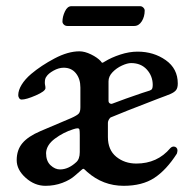

<svg xmlns="http://www.w3.org/2000/svg" viewBox="-20 -587 620 621"><path d="M34 -69Q34 -102 52.5 -124Q71 -146 111 -163L210 -205Q230 -214 235 -220Q240 -226 240 -240V-304Q240 -332 225.5 -350Q211 -368 186 -368Q170 -368 153 -358.5Q136 -349 130 -339Q125 -333 125 -320Q125 -315 126 -311Q127 -307 127 -302Q127 -292 96 -278.5Q65 -265 50 -265Q45 -265 42 -269.5Q39 -274 39 -279Q39 -295 50 -313Q61 -331 81 -348Q113 -375 156.5 -398Q200 -421 237 -421Q254 -421 274.5 -411Q295 -401 306 -389Q309 -384 311 -384Q313 -384 319 -388Q340 -401 369 -410.5Q398 -420 425 -420Q477 -420 516 -392.5Q555 -365 555 -317Q555 -302 549 -295Q543 -288 531 -283Q522 -279 492 -268Q370 -221 340 -208Q336 -207 332.5 -201Q329 -195 329 -190V-144Q329 -102 356 -80Q383 -58 421 -58Q489 -58 531 -108Q536 -113 542 -113Q547 -113 550.5 -109.5Q554 -106 554 -101Q554 -96 552 -90Q518 -37 479 -11.5Q440 14 380 14Q313 14 262 -31Q252 -41 250 -41Q247 -41 242 -36Q239 -34 223 -19.5Q207 -5 181.5 4.5Q156 14 127 14Q92 14 63 -12Q34 -38 34 -69ZM439 -286 464 -294Q470 -296 472 -300Q474 -304 474 -312Q474 -341 455 -362Q436 -383 404 -383Q392 -383 374.5 -375Q357 -367 344 -353.5Q331 -340 331 -324V-261Q331 -255 335.5 -252.5Q340 -250 344 -252Q383 -267 439 -286ZM226 -62Q238 -72 238 -95V-150Q238 -163 237 -167.5Q236 -172 231 -172Q226 -172 217 -169Q185 -159 157.5 -138.5Q130 -118 129 -92Q129 -66 143.5 -52.5Q158 -39 174 -39Q201 -39 226 -62ZM182 -517Q182 -533 190 -550Q198 -567 211 -567H433Q439 -567 443.5 -562.5Q448 -558 448 -553Q448 -533 438.5 -518Q429 -503 414 -503H198Q191 -503 186.5 -507.5Q182 -512 182 -517Z"/></svg>

Font: EB Garamond Medium
Style: Regular
Weight: 500
Designer: Georg Duffner and Octavio Pardo
Foundry: Georg Duffner
Version: Version 1.000